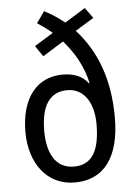

<svg xmlns="http://www.w3.org/2000/svg" viewBox="-54 -805 603 856"><g transform="rotate(-5 247.0 -376.5)"><path d="M176 -763 140 -712C162 -697 185 -682 206 -663L122 -611L155 -563L248 -621C297 -565 334 -501 350 -426L347 -425C322 -459 283 -474 233 -474C119 -474 46 -386 46 -233C46 -95 121 10 246 10C376 10 449 -84 449 -264C449 -437 397 -567 309 -663L392 -714L358 -761L266 -704C237 -727 207 -747 176 -763ZM248 -403C327 -403 365 -330 365 -242C365 -122 330 -61 248 -61C165 -61 130 -134 130 -230C130 -343 169 -403 248 -403Z"/></g></svg>

Font: Noto Sans Gujarati UI Condensed
Style: Regular
Weight: 400
Width: 3
Designer: Jelle Bosma - Monotype Design Team, Universal Thirst
Foundry: Monotype Imaging Inc.
Version: Version 2.106